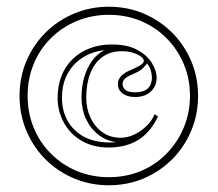

<svg xmlns="http://www.w3.org/2000/svg" viewBox="-20 -535 646 570"><path d="M303 15Q248 15 199.5 -5.5Q151 -26 115 -62Q79 -98 58.5 -146.5Q38 -195 38 -250Q38 -306 58.5 -354Q79 -402 115 -438Q151 -474 199.5 -494.5Q248 -515 303 -515Q359 -515 407 -494.5Q455 -474 491 -438Q527 -402 547.5 -354Q568 -306 568 -250Q568 -195 547.5 -146.5Q527 -98 491 -62Q455 -26 407 -5.5Q359 15 303 15ZM303 -9Q354 -9 397.5 -27Q441 -45 474 -78.5Q507 -112 525.5 -156Q544 -200 544 -251Q544 -301 525.5 -345Q507 -389 474 -422Q441 -455 397.5 -473Q354 -491 303 -491Q253 -491 209 -473Q165 -455 131.5 -422Q98 -389 80 -345Q62 -301 62 -251Q62 -200 80 -156Q98 -112 131.5 -78.5Q165 -45 209 -27Q253 -9 303 -9ZM303 -97Q256 -97 221.5 -117.5Q187 -138 169 -172Q151 -206 151 -244Q151 -280 162.5 -309.5Q174 -339 196 -360Q218 -381 247.5 -392Q277 -403 311 -403Q359 -403 388.5 -386.5Q418 -370 431.5 -347Q445 -324 445 -305Q445 -279 427.5 -263Q410 -247 381 -247Q358 -247 344 -257.5Q330 -268 330 -286Q330 -312 370 -328Q391 -337 399 -343Q407 -349 407 -354Q407 -361 398 -367.5Q389 -374 374 -378.5Q359 -383 342 -383Q307 -383 283.5 -365.5Q260 -348 248 -317Q236 -286 236 -245Q236 -213 248.5 -186Q261 -159 284 -142.5Q307 -126 338 -126Q358 -126 377.5 -135Q397 -144 414 -160Q431 -176 439 -196L449 -189Q436 -162 419 -143.5Q402 -125 382.5 -115Q363 -105 342.5 -101Q322 -97 303 -97ZM325 -113Q295 -117 271.5 -135.5Q248 -154 235 -182.5Q222 -211 222 -245Q222 -278 230 -305.5Q238 -333 253 -354Q268 -375 290 -386Q253 -382 224.5 -363.5Q196 -345 180 -315Q164 -285 164 -244Q164 -209 178.5 -180.5Q193 -152 221 -134Q249 -116 287 -113Q296 -112 305.5 -112Q315 -112 325 -113ZM416 -347Q416 -345 410 -339Q407 -334 399 -328Q391 -322 375 -315Q357 -308 350.5 -301Q344 -294 344 -286Q344 -274 353 -267.5Q362 -261 381 -261Q398 -261 409 -266Q420 -271 425.5 -281Q431 -291 431 -305Q431 -315 427.5 -326.5Q424 -338 416 -347Z"/></svg>

Font: Kalnia Glaze Thin Medium
Style: Regular
Weight: 500
Version: Version 1.110